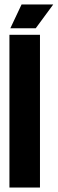

<svg xmlns="http://www.w3.org/2000/svg" viewBox="-20 -835 257 855"><path d="M22 0V-680H158V0ZM139 -709H26L76 -815H217Z"/></svg>

Font: Bricolage Grotesque 48pt Condensed Bricolage Grotesque 48pt Condensed Regular
Style: Bold
Weight: 700
Width: 3
Designer: Mathieu Triay
Foundry: Atelier Triay
Version: Version 1.000; ttfautohint (v1.8.4.7-5d5b);gftools[0.9.32]